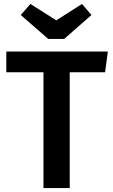

<svg xmlns="http://www.w3.org/2000/svg" viewBox="-20 -952 570 972"><path d="M333 -586V0H200V-586H12V-691H526L512 -586ZM265 -849 395 -932 443 -876 305 -755H224L85 -876L134 -932Z"/></svg>

Font: Qnwhxotralxmqkhsjrfbfhwcoqn
Style: Regular
Weight: 500
Designer: Carrois Corporate & Edenspiekermann
Foundry: Carrois Corporate GbR & Edenspiekermann AG
Version: Version 2.001